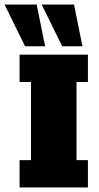

<svg xmlns="http://www.w3.org/2000/svg" viewBox="-56 -823 436 843"><path d="M30 0V-120H80V-463H30V-583H330V-463H280V-120H330V0ZM217 -620 127 -803H269L306 -620ZM54 -620 -36 -803H105L142 -620Z"/></svg>

Font: Rokkitt Black
Style: Regular
Weight: 900
Designer: Vernon Adams
Foundry: Vernon Adams
Version: Version 3.103